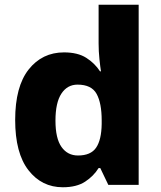

<svg xmlns="http://www.w3.org/2000/svg" viewBox="-20 -873 678 810"><path d="M245 -83Q156 -83 100 -155Q44 -227 44 -367Q44 -508 101 -580Q158 -652 250 -652Q308 -652 344 -629Q380 -606 402 -572H406Q403 -590 399.5 -623.5Q396 -657 396 -690V-853H565V-93H437L403 -164H396Q375 -130 339 -106.5Q303 -83 245 -83ZM309 -217Q363 -217 385.5 -250Q408 -283 409 -350V-365Q409 -438 387.5 -477Q366 -516 307 -516Q264 -516 239 -478Q214 -440 214 -364Q214 -289 239.5 -253Q265 -217 309 -217Z"/></svg>

Font: Noto Sans Kannada UI ExtraBold
Style: Regular
Weight: 800
Designer: Jelle Bosma - Monotype Design Team
Foundry: Monotype Imaging Inc.
Version: Version 2.005; ttfautohint (v1.8.4.7-5d5b)